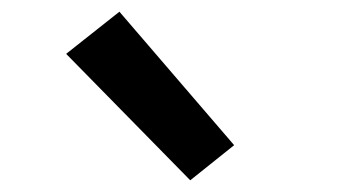

<svg xmlns="http://www.w3.org/2000/svg" viewBox="-20 -847 590 328"><path d="M305 -539 93 -755 184 -827 380 -599Z"/></svg>

Font: Lode Term
Style: Bold
Weight: 700
Monospace: yes
Designer: Belleve Invis
Foundry: Belleve Invis
Version: Version 29.2.0